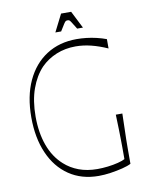

<svg xmlns="http://www.w3.org/2000/svg" viewBox="-95 -930 775 1014"><g transform="rotate(-10 292.5 -423.5)"><path d="M352 16Q260 16 193 -29.5Q126 -75 90 -157.5Q54 -240 54 -350Q54 -463 92 -545Q130 -627 199 -671.5Q268 -716 361 -716Q386 -716 413 -713Q440 -710 467.5 -703.5Q495 -697 519 -688V-638Q474 -658 432 -668.5Q390 -679 349 -679Q293 -679 245.5 -659.5Q198 -640 163 -605Q123 -563 100 -499Q77 -435 77 -350Q77 -264 101.5 -196Q126 -128 175 -84Q208 -54 252 -37.5Q296 -21 351 -21Q378 -21 407.5 -24.5Q437 -28 462.5 -34.5Q488 -41 500 -48Q500 -86 500 -109.5Q500 -133 499.5 -154.5Q499 -176 498.5 -206Q498 -236 496 -287H531Q530 -236 529 -205Q528 -174 527.5 -150.5Q527 -127 527 -97.5Q527 -68 527 -18Q510 -9 480 -1.5Q450 6 416 11Q382 16 352 16ZM257 -770 304 -863H358L405 -770H374Q358 -796 351 -807Q344 -818 340.5 -820Q337 -822 331 -822Q326 -822 322 -820Q318 -818 311 -807Q304 -796 288 -770Z"/></g></svg>

Font: Ojuju ExtraLight
Style: Regular
Weight: 200
Designer: Chisaokwu Joboson, Mirko Velimirovic
Foundry: Udi Foundry
Version: Version 1.000